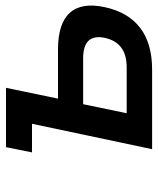

<svg xmlns="http://www.w3.org/2000/svg" viewBox="38 -578 540 657"><g transform="rotate(-90 308.5 -250.0)"><path d="M126 0H399C517 0 589 -55 612 -162C635 -268 585 -322 468 -322H299L336 -500H133L115 -411H213ZM249 -87 280 -236H437C494 -236 517 -211 507 -162C496 -112 463 -87 406 -87Z"/></g></svg>

Font: LT Wave Text Medium Italic
Style: Regular
Weight: 500
Designer: Daniel Lyons
Version: Version 2.5 (Glyphs App)